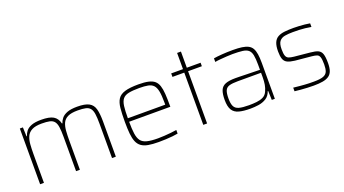

<svg xmlns="http://www.w3.org/2000/svg" viewBox="-54 -1151 2955 1651"><g transform="rotate(-20 1424.0 -325.0)"><path d="M100 0V-510H128L131 -427H135Q142 -451 158 -471.5Q174 -492 207 -505Q240 -518 297 -518Q372 -518 407.5 -497Q443 -476 455 -427H460Q467 -451 484 -471.5Q501 -492 535 -505Q569 -518 626 -518Q698 -518 734 -498.5Q770 -479 781.5 -435.5Q793 -392 793 -320V0H758V-315Q758 -371 753 -404.5Q748 -438 733.5 -456Q719 -474 691.5 -480Q664 -486 619 -486Q561 -486 529 -470.5Q497 -455 483.5 -425.5Q470 -396 467 -355Q464 -314 464 -264V0H429V-315Q429 -371 424 -404.5Q419 -438 404.5 -456Q390 -474 362.5 -480Q335 -486 290 -486Q232 -486 200 -469Q168 -452 154.5 -421.5Q141 -391 138 -350.5Q135 -310 135 -264V0Z M1184 8Q1127 8 1088.5 1Q1050 -6 1026 -23.5Q1002 -41 989.5 -71Q977 -101 972.5 -146Q968 -191 968 -254Q968 -329 973 -379.5Q978 -430 998 -460.5Q1018 -491 1063 -504.5Q1108 -518 1187 -518Q1242 -518 1277.5 -510Q1313 -502 1333.5 -484.5Q1354 -467 1364 -436.5Q1374 -406 1377 -361.5Q1380 -317 1380 -256V-243H1003Q1003 -177 1009 -134Q1015 -91 1033 -67Q1051 -43 1088.5 -33.5Q1126 -24 1189 -24Q1216 -24 1247 -26Q1278 -28 1307.5 -31Q1337 -34 1360 -38V-5Q1341 -1 1311.5 2Q1282 5 1249 6.5Q1216 8 1184 8ZM1345 -255V-296Q1345 -360 1337.5 -398Q1330 -436 1312 -455Q1294 -474 1262.5 -480Q1231 -486 1184 -486Q1123 -486 1086.5 -478.5Q1050 -471 1032 -449Q1014 -427 1008.5 -385.5Q1003 -344 1003 -275H1365Z M1593 0V-478H1485V-510H1593V-658H1628V-510H1754V-478H1628V0Z M2023 8Q1960 8 1919 -3Q1878 -14 1858.5 -45.5Q1839 -77 1839 -138Q1839 -194 1852 -225.5Q1865 -257 1898 -270Q1931 -283 1990 -283Q2002 -283 2027 -282.5Q2052 -282 2084.5 -281Q2117 -280 2150.5 -279.5Q2184 -279 2213 -278V-324Q2213 -380 2206.5 -412.5Q2200 -445 2181.5 -461Q2163 -477 2128 -481.5Q2093 -486 2037 -486Q2014 -486 1983.5 -484Q1953 -482 1924 -479.5Q1895 -477 1875 -473V-506Q1905 -511 1951 -514.5Q1997 -518 2051 -518Q2100 -518 2134.5 -513Q2169 -508 2191.5 -496Q2214 -484 2226 -462.5Q2238 -441 2243 -408.5Q2248 -376 2248 -330V0H2220L2217 -83H2213Q2199 -42 2167.5 -22.5Q2136 -3 2097.5 2.5Q2059 8 2023 8ZM2022 -24Q2057 -24 2090.5 -27.5Q2124 -31 2150 -43.5Q2176 -56 2189 -84Q2203 -114 2208 -143.5Q2213 -173 2213 -210V-251H2000Q1950 -251 1922.5 -243Q1895 -235 1884.5 -211Q1874 -187 1874 -138Q1874 -92 1886 -67Q1898 -42 1930 -33Q1962 -24 2022 -24Z M2602 8Q2576 8 2544.5 6.5Q2513 5 2483 2.5Q2453 0 2429 -3V-36Q2464 -32 2488 -30Q2512 -28 2531.5 -26.5Q2551 -25 2570.5 -24.5Q2590 -24 2616 -24Q2674 -24 2702 -35Q2730 -46 2739 -70Q2748 -94 2748 -133Q2748 -179 2741 -199.5Q2734 -220 2717.5 -226Q2701 -232 2671 -235L2523 -249Q2479 -254 2455 -266Q2431 -278 2422 -304Q2413 -330 2413 -373Q2413 -423 2425.5 -452.5Q2438 -482 2463 -496Q2488 -510 2524 -514Q2560 -518 2606 -518Q2629 -518 2655.5 -516.5Q2682 -515 2708 -512.5Q2734 -510 2755 -506V-473Q2726 -478 2700.5 -481Q2675 -484 2648.5 -485Q2622 -486 2589 -486Q2548 -486 2516 -480.5Q2484 -475 2466 -453Q2448 -431 2448 -380Q2448 -340 2455 -320.5Q2462 -301 2479.5 -294Q2497 -287 2527 -284L2670 -270Q2716 -266 2740 -255Q2764 -244 2773.5 -216.5Q2783 -189 2783 -133Q2783 -89 2773 -61.5Q2763 -34 2741 -19Q2719 -4 2684.5 2Q2650 8 2602 8Z"/></g></svg>

Font: Saira Thin Thin
Style: Regular
Weight: 250
Version: Version 1.101